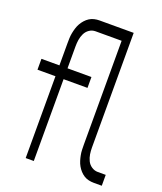

<svg xmlns="http://www.w3.org/2000/svg" viewBox="-136 -824 772 913"><g transform="rotate(20 250.0 -367.5)"><path d="M103 0V-414H12V-469H103V-580Q103 -594 103.5 -607Q104 -620 106.5 -633Q109 -646 113 -659Q117 -672 123.5 -683.5Q130 -695 139 -705Q148 -715 159 -722Q170 -729 183 -732Q196 -735 209 -735H382V-155Q382 -138 384.5 -121.5Q387 -105 394.5 -89.5Q402 -74 416.5 -64.5Q431 -55 447 -55H488V0H447Q434 0 421 -3Q408 -6 397 -13Q386 -20 377 -30Q368 -40 361.5 -51.5Q355 -63 351 -76Q347 -89 344.5 -102Q342 -115 341.5 -128Q341 -141 341 -155V-680H209Q192 -680 178 -670.5Q164 -661 156.5 -645.5Q149 -630 146.5 -613.5Q144 -597 144 -580V-469H265V-414H144V0Z"/></g></svg>

Font: Iosevka SS04 Light
Style: Regular
Weight: 300
Monospace: yes
Designer: Belleve Invis
Foundry: Belleve Invis
Version: Version 19.0.0; ttfautohint (v1.8.4)